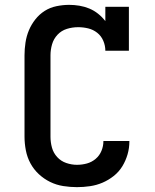

<svg xmlns="http://www.w3.org/2000/svg" viewBox="-20 -763 640 791"><path d="M297 8Q269 8 240.5 3.5Q212 -1 186.5 -13.5Q161 -26 140 -45.5Q119 -65 105.5 -90Q92 -115 86.5 -143.5Q81 -172 81 -200V-535Q81 -561 85 -587.5Q89 -614 99 -638Q109 -662 125.5 -683Q142 -704 164 -718Q186 -732 212.5 -737.5Q239 -743 265 -743Q286 -743 307 -739.5Q328 -736 347.5 -728Q367 -720 384 -706.5Q401 -693 414 -676V-735H511V-554H414Q414 -575 405.5 -595Q397 -615 380.5 -628Q364 -641 343.5 -646Q323 -651 302 -651Q278 -651 255.5 -644Q233 -637 217 -620Q201 -603 194.5 -580.5Q188 -558 188 -535V-200Q188 -177 194 -155Q200 -133 215.5 -116Q231 -99 253 -91.5Q275 -84 297 -84Q318 -84 338 -89.5Q358 -95 374 -108.5Q390 -122 398 -141.5Q406 -161 406 -181Q406 -181 406 -181.5Q406 -182 406 -182H513Q513 -182 513 -181.5Q513 -181 513 -180Q513 -153 505.5 -127Q498 -101 484 -78Q470 -55 448.5 -38Q427 -21 402.5 -10.5Q378 0 351 4Q324 8 297 8Z"/></svg>

Font: Iosevka Curly Slab SmBdEx
Style: Regular
Weight: 600
Width: 7
Monospace: yes
Designer: Belleve Invis
Foundry: Belleve Invis
Version: Version 11.1.0; ttfautohint (v1.8.3)